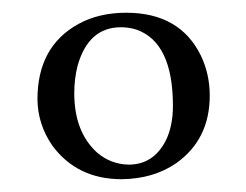

<svg xmlns="http://www.w3.org/2000/svg" viewBox="-20 -586 389 303"><path d="M39.1 -429.2Q39.1 -512.7 104 -548.3Q136.2 -565.9 179.2 -565.9Q263.7 -565.9 296.9 -498.5Q311 -469.2 311 -435.1Q311 -366.2 258.3 -328.6Q222.2 -303.7 171.9 -303.2Q101.6 -303.2 62.5 -356.4Q39.6 -389.6 39.1 -429.2ZM170.9 -543Q119.6 -543 102.5 -482.4Q97.2 -461.9 97.2 -439Q97.2 -377.4 133.8 -344.7Q155.3 -326.7 183.1 -326.2Q222.2 -326.2 241.7 -364.3Q252.9 -387.2 252.9 -418.9Q252.9 -518.6 195.8 -539.1Q183.6 -543 170.9 -543Z"/></svg>

Font: Linux Libertine Display O
Style: Regular
Weight: 400
Designer: Philipp H. Poll
Foundry: Philipp H. Poll
Version: Version 5.0.9